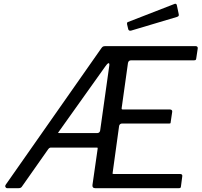

<svg xmlns="http://www.w3.org/2000/svg" viewBox="-20 -983 1053 1003"><path d="M920.2 -74.1Q926.9 -74.1 930.1 -71.1Q933.4 -68.1 932.1 -61.4L925.2 -8.8Q924.2 -3.4 922.4 -1.7Q920.6 0 914.1 0H477Q469.2 0 465.6 -4.3Q462 -8.6 463 -16.5L490.3 -207Q490.6 -210.4 489.8 -211.3Q488.9 -212.1 485.2 -212.1H245.8Q241.3 -212.1 237.3 -209.2Q233.4 -206.2 230.6 -201.9L93.7 -7.1Q88.5 0 77.4 0H17.5Q11.6 0 8.5 -5.8Q5.5 -11.5 10.4 -18.8L508.5 -729.8Q513.6 -737.4 517.8 -739.7Q522 -742 530.6 -742H1002.8Q1008.1 -742 1011.1 -738.2Q1014.1 -734.4 1012.8 -728.8L1005.2 -678Q1004.2 -671.8 1002.1 -669.9Q1000 -667.9 992.5 -667.9H665Q658.3 -667.9 654 -664.4Q649.8 -660.9 648.5 -653.8L615.7 -419.4Q614.7 -413.8 616.5 -412.4Q618.3 -411 623.8 -411H868.4Q874.3 -411 877.5 -407.3Q880.8 -403.7 879.5 -398L871.6 -345Q871.4 -340.2 870.1 -338.9Q868.8 -337.7 862.4 -337.7H617.3Q611.7 -337.7 607.5 -334.3Q603.2 -330.9 602.2 -324.9L568.7 -82.1Q567.7 -75.6 568.5 -74.8Q569.4 -74.1 574.9 -74.1H920.2ZM488.7 -287.9Q494.8 -287.9 499 -292.3Q503.1 -296.7 503.4 -302.3L551 -641Q552.5 -654.6 546.3 -652.7Q540 -650.7 530.4 -636.4L288.9 -297.4Q284.1 -291 283.5 -289.5Q283 -287.9 288.4 -287.9H488.7ZM903.9 -955.4 913.5 -909.9Q914.8 -904 913.3 -900.4Q911.9 -896.8 903.5 -894.3L664.6 -823Q658.2 -821.5 654.1 -824.2Q650 -827 649.4 -832.6L644 -855.3Q642.2 -865.8 647.6 -867.6L892.3 -962.7Q895.7 -964.3 899.4 -962.5Q903.1 -960.7 903.9 -955.4Z"/></svg>

Font: Libre Franklin Thin
Style: Italic
Weight: 100
Italic angle: -8°
Designer: Pablo Impallari, Rodrigo Fuenzalida, Nhung Nguyen
Foundry: Impallari Type
Version: Version 3.000